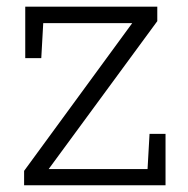

<svg xmlns="http://www.w3.org/2000/svg" viewBox="-20 -548 556 568"><path d="M469.7 -151.9V0H51.3V-42.5L371.1 -479.5H107.9L102.1 -376H54.7V-528.3H445.3V-485.4L124 -47.9H416.5L422.4 -151.9Z"/></svg>

Font: Hanuman Light
Style: Regular
Weight: 300
Designer: Danh Hong
Version: Version 8.002; ttfautohint (v1.8.3)